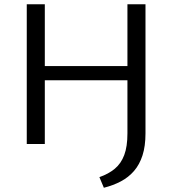

<svg xmlns="http://www.w3.org/2000/svg" viewBox="-20 -678 822 904"><path d="M106 0V-658H191V0ZM134 -300V-367H638V-300ZM580 -50V-658H665V-50Q665 10 651 53.5Q637 97 611 127Q585 157 549 176Q513 195 469 206L448 156Q491 141 520.5 116.5Q550 92 565 52Q580 12 580 -50Z"/></svg>

Font: Ysabeau Office Medium
Style: Regular
Weight: 500
Designer: Christian Thalmann (Catharsis Fonts)
Version: Version 2.001;gftools[0.9.30]; featfreeze: tnum,lnum,ss02